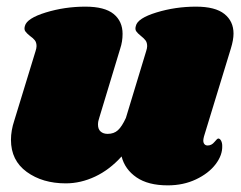

<svg xmlns="http://www.w3.org/2000/svg" viewBox="-20 -549 726 578"><path d="M594 -138Q592 -130 592 -126Q592 -119 595.5 -115Q599 -111 605 -111Q617 -111 625.5 -121.5Q634 -132 637 -132Q642 -132 645.5 -125.5Q649 -119 649 -110Q650 -82 629 -54.5Q608 -27 570 -9Q532 9 485 9Q426 9 391 -15Q356 -39 346 -78Q310 -38 266.5 -17.5Q223 3 178 3Q108 3 60.5 -31.5Q13 -66 13 -128Q13 -156 23 -186L87 -395Q90 -404 90 -410Q90 -421 85 -427.5Q80 -434 70 -441Q60 -449 56 -455Q52 -461 55 -471Q61 -494 118 -511.5Q175 -529 237 -529Q295 -529 322 -507Q349 -485 349 -447Q349 -424 342 -403L279 -195Q275 -184 275 -174Q275 -160 283 -153Q291 -146 304 -146Q323 -146 335 -157Q347 -168 359 -194L420 -395Q423 -404 423 -410Q423 -421 418 -427.5Q413 -434 404 -441Q394 -449 390 -455Q386 -461 389 -471Q394 -494 451 -511.5Q508 -529 570 -529Q628 -529 655.5 -507Q683 -485 683 -448Q683 -429 675 -403Z"/></svg>

Font: Shrikhand
Style: Regular
Weight: 400
Italic angle: -14°
Designer: Jonny Pinhorn
Foundry: Jonny Pinhorn
Version: Version 1.001;PS 1.001;hotconv 1.0.88;makeotf.lib2.5.647800